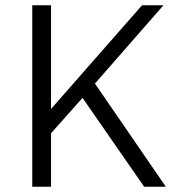

<svg xmlns="http://www.w3.org/2000/svg" viewBox="-20 -706 670 726"><path d="M102 0V-686H173V-294L517 -686H598L339 -390L607 0H525L292 -336L173 -202V0Z"/></svg>

Font: Chivo Medium ExtraLight
Style: Regular
Weight: 250
Version: Version 2.002